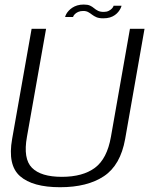

<svg xmlns="http://www.w3.org/2000/svg" viewBox="-20 -798 650 823"><path d="M237.5 4.5Q354.5 4.5 425.5 -42.8Q496.5 -90 516.5 -202.5L599.5 -674.5H537L455.5 -211.5Q439 -117.5 387 -78.8Q335 -40 245 -40Q155.5 -40 117 -78.8Q78.5 -117.5 95.5 -211.5L177.5 -674.5H115.5L32 -202.5Q12 -90 66 -42.8Q120 4.5 237.5 4.5ZM422.5 -719.5Q439 -719.5 451.2 -723.2Q463.5 -727 472.5 -733.5Q481.5 -740 487.2 -747.2Q493 -754.5 496.5 -761.5Q500 -768.5 501 -773.5H467Q466 -768.5 460.5 -762.2Q455 -756 446 -751.5Q437 -747 425 -747Q409.5 -747 400 -751.8Q390.5 -756.5 383 -763Q375.5 -769.5 365.8 -774Q356 -778.5 339 -778.5Q323.5 -778.5 311.2 -774.8Q299 -771 290 -765Q281 -759 274.5 -752Q268 -745 264.2 -738Q260.5 -731 259 -725H293Q294.5 -730.5 300 -736.5Q305.5 -742.5 314.8 -746.8Q324 -751 336.5 -751Q349.5 -751 358 -746.2Q366.5 -741.5 374.5 -735.2Q382.5 -729 393.5 -724.2Q404.5 -719.5 422.5 -719.5Z"/></svg>

Font: Anybody UltraCondensed Thin Light
Style: Italic
Weight: 300
Italic angle: -10°
Version: Version 1.111